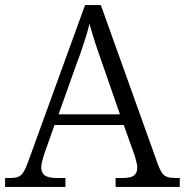

<svg xmlns="http://www.w3.org/2000/svg" viewBox="-21 -734 726 754"><path d="M-1 0V-35H19Q40 -35 51.5 -40Q63 -45 72 -59.5Q81 -74 91 -103L313 -714H375L600 -86Q608 -65 616 -54Q624 -43 636.5 -39Q649 -35 669 -35H685V0H433V-35H460Q493 -35 505.5 -45Q518 -55 518 -76Q518 -84 515.5 -94.5Q513 -105 510 -115.5Q507 -126 504 -134L465 -243H193L156 -138Q153 -130 149.5 -118.5Q146 -107 143.5 -96Q141 -85 141 -77Q141 -55 155 -45Q169 -35 203 -35H236V0ZM209 -285H450L383 -478Q373 -507 363 -535.5Q353 -564 345 -591Q337 -618 330 -641Q326 -620 318 -595Q310 -570 301 -542.5Q292 -515 281 -487Z"/></svg>

Font: Noto Serif Tibetan Light
Style: Regular
Weight: 300
Version: Version 2.103